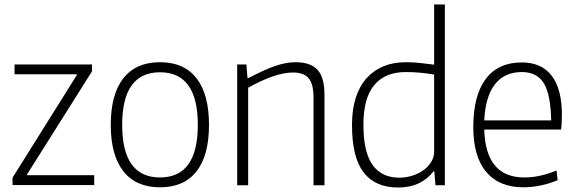

<svg xmlns="http://www.w3.org/2000/svg" viewBox="-20 -828 2577 858"><path d="M36 -34 323 -492V-496H45V-540H391V-509L101 -49V-45H401V-1H36Z M695 9Q588 9 531.5 -62.5Q475 -134 475 -270Q475 -407 531.5 -478.5Q588 -550 695 -550Q802 -550 858 -478.5Q914 -407 914 -270Q914 -133 858 -62Q802 9 695 9ZM695 -35Q864 -35 864 -270Q864 -505 695 -505Q526 -505 526 -270Q526 -35 695 -35Z M1040 -540H1081L1086 -479H1090Q1160 -516 1209 -533Q1258 -550 1301 -550Q1367 -550 1398.5 -516.5Q1430 -483 1430 -405V0H1381V-392Q1381 -453 1359 -478.5Q1337 -504 1290 -504Q1248 -504 1197 -486Q1146 -468 1089 -436V0H1040Z M1759 10Q1657 10 1605 -57.5Q1553 -125 1553 -269Q1553 -339 1570 -391.5Q1587 -444 1618.5 -479Q1650 -514 1694 -532Q1738 -550 1793 -550Q1827 -550 1858 -546.5Q1889 -543 1920 -539V-808H1968V0H1926L1921 -62H1917Q1890 -27 1850.5 -8.5Q1811 10 1759 10ZM1765 -34Q1793 -34 1821 -42.5Q1849 -51 1871 -66.5Q1893 -82 1906.5 -103.5Q1920 -125 1920 -150V-495Q1889 -500 1858 -503Q1827 -506 1793 -506Q1702 -506 1653 -448.5Q1604 -391 1604 -270Q1604 -149 1644.5 -91.5Q1685 -34 1765 -34Z M2319 9Q2210 9 2152.5 -60Q2095 -129 2095 -259Q2095 -401 2150.5 -475Q2206 -549 2312 -549Q2400 -549 2445.5 -489.5Q2491 -430 2491 -315Q2491 -272 2487 -249H2144Q2150 -35 2323 -35Q2358 -35 2392.5 -42.5Q2427 -50 2467 -66L2472 -23Q2438 -8 2397.5 0.5Q2357 9 2319 9ZM2312 -506Q2234 -506 2191.5 -451Q2149 -396 2144 -290H2443Q2441 -405 2410.5 -455.5Q2380 -506 2312 -506Z"/></svg>

Font: Encode Sans Narrow
Style: ExtraLight
Weight: 200
Designer: Pablo Impallari, Andres Torresi
Foundry: Pablo Impallari, Andres Torresi
Version: Version 1.000; ttfautohint (v1.00) -l 8 -r 50 -G 200 -x 14 -